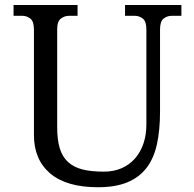

<svg xmlns="http://www.w3.org/2000/svg" viewBox="-20 -747 790 782"><path d="M295.9 -726.6V-682.6H260.7Q243.2 -682.6 228 -671.4Q212.9 -660.2 212.9 -627V-229.5Q212.9 -178.7 223.1 -144Q233.4 -109.4 256.3 -87.9Q279.3 -66.4 314.9 -57.1Q350.6 -47.9 402.3 -47.9Q443.4 -47.9 475.6 -62Q507.8 -76.2 530.3 -102.1Q552.7 -127.9 564.5 -163.1Q576.2 -198.2 576.2 -240.2V-627Q576.2 -660.2 561.5 -671.4Q546.9 -682.6 529.3 -682.6H489.3V-726.6H718.8V-682.6H678.7Q661.1 -682.6 646.5 -671.4Q631.8 -660.2 631.8 -627V-293Q631.8 -216.8 619.1 -159.2Q606.4 -101.6 576.7 -63Q546.9 -24.4 498.5 -4.4Q450.2 15.6 378.9 15.6Q251 15.6 184.6 -40.5Q118.2 -96.7 118.2 -197.3V-627Q118.2 -660.2 103.5 -671.4Q88.9 -682.6 71.3 -682.6H35.2V-726.6Z"/></svg>

Font: Uchen
Style: Regular
Weight: 400
Designer: Christopher J. Fynn
Foundry: Christopher J. Fynn for DDC
Version: Version 1.000 preliminary